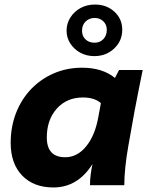

<svg xmlns="http://www.w3.org/2000/svg" viewBox="-20 -815 658 845"><path d="M215 10Q128 10 77.5 -42.5Q27 -95 27 -186Q27 -257 50.5 -317.5Q74 -378 116.5 -422.5Q159 -467 216.5 -492Q274 -517 341 -517Q431 -517 486 -472L504 -507H608Q601 -473 591.5 -425.5Q582 -378 572 -325L545 -174Q536 -124 531.5 -79Q527 -34 527 0H376Q376 -22 379 -46Q382 -70 387 -93Q322 10 215 10ZM267 -123Q321 -123 360.5 -172.5Q400 -222 414 -307L424 -361Q396 -386 345 -386Q274 -386 230 -337Q186 -288 186 -210Q186 -123 267 -123ZM395 -568Q361 -568 333.5 -583Q306 -598 289.5 -623.5Q273 -649 273 -680Q273 -712 290 -738.5Q307 -765 335 -780Q363 -795 398 -795Q449 -795 483.5 -763.5Q518 -732 518 -684Q518 -635 482.5 -601.5Q447 -568 395 -568ZM396 -627Q420 -627 435 -643Q450 -659 450 -684Q450 -707 434.5 -721.5Q419 -736 397 -736Q373 -736 357 -720.5Q341 -705 341 -680Q341 -656 356.5 -641.5Q372 -627 396 -627Z"/></svg>

Font: Livvic
Style: Bold Italic
Weight: 700
Italic angle: -10°
Designer: Jacques Le Bailly, Baron von Fonthausen
Version: Version 1.001; ttfautohint (v1.8.2)